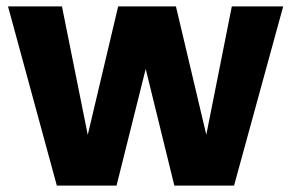

<svg xmlns="http://www.w3.org/2000/svg" viewBox="-20 -578 905 598"><path d="M5 -558H173L274 -55H229L348 -558H528L647 -55H602L702 -558H862L709 0H523L413 -448H455L343 0H157Z"/></svg>

Font: Parkinsans
Style: Bold
Weight: 700
Designer: Red Stone, Indian Type Foundry
Foundry: Indian Type Foundry
Version: Version 1.000